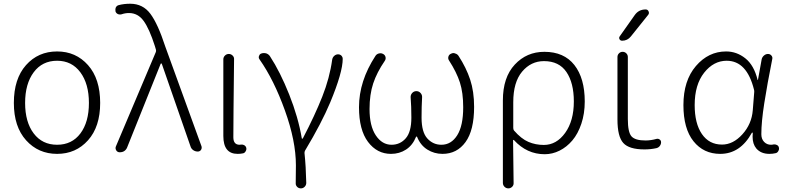

<svg xmlns="http://www.w3.org/2000/svg" viewBox="-20 -828 4300 1049"><path d="M292 12.7Q189.5 12.7 122.6 -61.5Q55.7 -135.7 55.7 -265.6Q55.7 -397.5 122.1 -472.2Q188.5 -546.9 292 -546.9Q394.5 -546.9 460.9 -472.2Q527.3 -397.5 527.3 -265.6Q527.3 -135.7 460.9 -61.5Q394.5 12.7 292 12.7ZM292 -37.1Q373 -37.1 419.4 -99.1Q465.8 -161.1 465.8 -265.6Q465.8 -370.1 418.9 -433.1Q372.1 -496.1 292 -496.1Q210.9 -496.1 164.1 -433.1Q117.2 -370.1 117.2 -265.6Q117.2 -161.1 164.1 -99.1Q210.9 -37.1 292 -37.1Z M673.8 -20.5Q668 -7.8 656.2 -1Q647.5 3.9 636.7 3.9Q633.8 3.9 631.8 3.9Q620.1 2.9 614.3 -7.8Q611.3 -13.7 611.3 -18.6Q611.3 -23.4 613.3 -28.3L831.1 -543Q834 -549.8 832 -556.6L826.2 -576.2Q795.9 -670.9 764.6 -713.9Q733.4 -756.8 684.6 -756.8Q664.1 -756.8 644.5 -750Q633.8 -747.1 624.5 -751Q615.2 -754.9 611.3 -764.6Q610.4 -769.5 610.4 -774.4Q610.4 -780.3 612.3 -786.1Q617.2 -796.9 627.9 -799.8Q656.2 -807.6 691.4 -807.6Q760.7 -807.6 801.8 -752.4Q842.8 -697.3 882.8 -574.2L1081.1 -28.3Q1082 -24.4 1082 -21.5Q1082 -14.6 1078.1 -8.8Q1071.3 0 1060.5 0Q1046.9 0 1035.6 -7.8Q1024.4 -15.6 1020.5 -29.3L864.3 -478.5Q863.3 -481.4 860.8 -481.4Q858.4 -481.4 857.4 -478.5Z M1278.3 12.7Q1200.2 12.7 1200.2 -85V-503.9Q1200.2 -515.6 1209 -524.4Q1217.8 -533.2 1230 -533.2Q1242.2 -533.2 1251 -524.4Q1259.8 -515.6 1258.8 -503.9Q1254.9 -168 1254.9 -78.1Q1254.9 -37.1 1289.1 -37.1Q1293 -37.1 1297.9 -38.1Q1307.6 -39.1 1315.4 -34.2Q1323.2 -29.3 1325.2 -21.5Q1326.2 -17.6 1326.2 -14.6Q1326.2 -7.8 1322.3 -2Q1317.4 7.8 1307.6 9.8Q1293.9 12.7 1278.3 12.7Z M1653.3 170.9Q1653.3 183.6 1644.5 192.4Q1635.7 201.2 1624 201.2Q1611.3 201.2 1603 192.4Q1594.7 183.6 1595.7 171.9Q1596.7 138.7 1596.7 75.2Q1596.7 -57.6 1536.6 -224.6Q1476.6 -391.6 1398.4 -502.9Q1393.6 -508.8 1393.6 -515.6Q1393.6 -518.6 1395.5 -522.5Q1398.4 -533.2 1409.2 -536.1Q1415 -538.1 1421.9 -538.1Q1428.7 -538.1 1435.5 -536.1Q1448.2 -531.2 1455.1 -520.5Q1510.7 -435.5 1560.1 -311.5Q1609.4 -187.5 1628.9 -72.3Q1628.9 -70.3 1631.3 -70.3Q1633.8 -70.3 1634.8 -72.3Q1700.2 -197.3 1740.7 -299.8Q1781.2 -402.3 1794.9 -502Q1796.9 -514.6 1806.2 -522.9Q1815.4 -531.2 1827.1 -531.2Q1838.9 -531.2 1846.7 -522.5Q1852.5 -515.6 1852.5 -506.8Q1852.5 -432.6 1784.2 -268.6Q1737.3 -156.2 1646.5 -4.9Q1643.6 1 1643.6 7.8Q1651.4 81.1 1653.3 170.9Z M2116.2 12.7Q2040 12.7 1990.7 -52.7Q1941.4 -118.2 1941.4 -242.2Q1941.4 -384.8 2031.2 -522.5Q2038.1 -533.2 2050.8 -536.1Q2054.7 -537.1 2058.6 -537.1Q2066.4 -537.1 2073.2 -533.2Q2084 -527.3 2086.4 -516.1Q2088.9 -504.9 2082 -495.1Q2039.1 -432.6 2019 -372.1Q1999 -311.5 1999 -232.4Q1999 -139.6 2033.2 -88.4Q2067.4 -37.1 2119.1 -37.1Q2166 -37.1 2196.8 -72.3Q2227.5 -107.4 2227.5 -185.5Q2227.5 -247.1 2223.6 -295.9Q2222.7 -309.6 2231.9 -319.8Q2241.2 -330.1 2254.9 -330.1Q2268.6 -330.1 2277.8 -319.8Q2287.1 -309.6 2286.1 -295.9Q2283.2 -246.1 2283.2 -185.5Q2283.2 -106.4 2314.5 -71.8Q2345.7 -37.1 2391.6 -37.1Q2445.3 -37.1 2478 -88.9Q2510.7 -140.6 2510.7 -242.2Q2510.7 -321.3 2492.7 -377.4Q2474.6 -433.6 2433.6 -497.1Q2426.8 -506.8 2429.7 -518.1Q2432.6 -529.3 2443.4 -534.2Q2450.2 -538.1 2458 -538.1Q2461.9 -538.1 2465.8 -536.1Q2478.5 -533.2 2485.4 -522.5Q2527.3 -458 2548.8 -393.1Q2570.3 -328.1 2570.3 -244.1Q2570.3 -116.2 2523.4 -51.8Q2476.6 12.7 2397.5 12.7Q2352.5 12.7 2314.9 -10.7Q2277.3 -34.2 2258.8 -80.1Q2257.8 -82 2255.9 -82Q2253.9 -82 2252.9 -80.1Q2234.4 -34.2 2198.2 -10.7Q2162.1 12.7 2116.2 12.7Z M2727.5 170.9V-279.3Q2727.5 -405.3 2792.5 -475.1Q2857.4 -544.9 2954.1 -544.9Q3061.5 -544.9 3118.2 -472.7Q3174.8 -400.4 3174.8 -273.4Q3174.8 -207 3156.2 -151.9Q3137.7 -96.7 3106.9 -60.5Q3076.2 -24.4 3037.1 -4.9Q2998 14.6 2956.1 14.6Q2858.4 14.6 2788.1 -62.5Q2786.1 -64.5 2784.7 -63.5Q2783.2 -62.5 2783.2 -60.5Q2785.2 62.5 2786.1 170.9Q2787.1 183.6 2778.3 192.4Q2769.5 201.2 2757.3 201.2Q2745.1 201.2 2736.3 192.4Q2727.5 183.6 2727.5 170.9ZM2951.2 -36.1Q3020.5 -36.1 3067.9 -102.1Q3115.2 -168 3115.2 -273.4Q3115.2 -375 3074.7 -434.6Q3034.2 -494.1 2952.1 -494.1Q2880.9 -494.1 2832.5 -436.5Q2784.2 -378.9 2784.2 -269.5V-128.9Q2784.2 -121.1 2788.1 -115.2Q2828.1 -69.3 2867.2 -52.7Q2906.2 -36.1 2951.2 -36.1Z M3448.2 -746.1Q3469.7 -776.4 3507.8 -776.4Q3518.6 -776.4 3523.4 -766.1Q3528.3 -755.9 3521.5 -747.1L3426.8 -628.9Q3408.2 -605.5 3378.9 -605.5Q3369.1 -605.5 3364.7 -613.8Q3360.4 -622.1 3366.2 -629.9ZM3410.2 -177.7Q3410.2 -105.5 3430.2 -83Q3450.2 -60.5 3506.8 -60.5Q3536.1 -60.5 3567.4 -69.3Q3576.2 -71.3 3584 -65.9Q3591.8 -60.5 3591.8 -50.8Q3591.8 -40 3585 -30.8Q3578.1 -21.5 3566.4 -18.6Q3535.2 -11.7 3501 -11.7Q3417 -11.7 3385.3 -46.9Q3353.5 -82 3353.5 -174.8V-516.6Q3353.5 -528.3 3361.8 -536.6Q3370.1 -544.9 3381.8 -544.9Q3393.6 -544.9 3401.9 -536.6Q3410.2 -528.3 3410.2 -516.6Z M3915 12.7Q3824.2 12.7 3769 -56.2Q3713.9 -125 3713.9 -253.9Q3713.9 -387.7 3782.2 -467.3Q3850.6 -546.9 3947.3 -546.9Q4004.9 -546.9 4052.2 -509.3Q4099.6 -471.7 4119.1 -391.6Q4119.1 -390.6 4120.1 -390.6Q4121.1 -390.6 4121.1 -391.6L4141.6 -504.9Q4144.5 -516.6 4154.3 -524.9Q4164.1 -533.2 4175.8 -533.2Q4187.5 -533.2 4194.8 -524.4Q4202.1 -515.6 4199.2 -504.9Q4171.9 -368.2 4155.8 -265.1Q4139.6 -162.1 4139.6 -94.7Q4139.6 -68.4 4154.8 -52.7Q4169.9 -37.1 4192.4 -37.1Q4199.2 -37.1 4208 -39.1Q4216.8 -40 4225.1 -35.6Q4233.4 -31.2 4235.4 -22.5Q4236.3 -18.6 4236.3 -15.6Q4236.3 -8.8 4232.4 -2.9Q4227.5 6.8 4217.8 8.8Q4202.1 12.7 4183.6 12.7Q4137.7 12.7 4112.3 -16.6Q4091.8 -41 4091.8 -81.1Q4091.8 -90.8 4092.8 -101.6Q4092.8 -103.5 4090.8 -103.5Q4088.9 -103.5 4087.9 -102.5Q4024.4 12.7 3915 12.7ZM3924.8 -38.1Q3985.4 -38.1 4036.1 -94.2Q4086.9 -150.4 4092.8 -225.6L4100.6 -323.2Q4101.6 -331.1 4099.6 -337.9Q4060.5 -496.1 3950.2 -496.1Q3878.9 -496.1 3827.1 -430.7Q3775.4 -365.2 3775.4 -253.9Q3775.4 -153.3 3814.9 -95.7Q3854.5 -38.1 3924.8 -38.1Z"/></svg>

Font: irohamaru Light
Style: Regular
Weight: 200
Designer: [Source Han Sans]
Ryoko NISHIZUKA  (kana & ideographs); Paul D. Hunt (Latin, Greek & Cyrillic); Wenlong ZHANG  (bopomofo
Version: Version 1.01